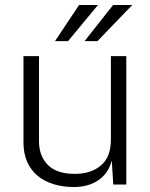

<svg xmlns="http://www.w3.org/2000/svg" viewBox="-20 -743 603 773"><path d="M274 10Q231 9.5 194.8 -1.8Q158.5 -13 131.5 -35.2Q104.5 -57.5 89.5 -91.2Q74.5 -125 74.5 -170V-517H137V-174Q137 -115.5 172.5 -79.2Q208 -43 281.5 -43Q346.5 -43 386.5 -77Q426.5 -111 426.5 -181V-517H488.5V0H436L430 -96.5Q421 -61.5 399.5 -37.8Q378 -14 346.2 -1.8Q314.5 10.5 274 10ZM298.5 -723 201.5 -577.5H254L374.5 -723ZM435.5 -723 320.5 -577.5H372.5L512.5 -723Z"/></svg>

Font: Public Sans Thin ExtraLight
Style: Regular
Weight: 250
Version: Version 1.007